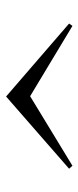

<svg xmlns="http://www.w3.org/2000/svg" viewBox="169 -806 261 640"><g transform="rotate(-90 300.0 -485.5)"><path d="M67.9 -375 58.1 -386.2 298.8 -596.2 542 -386.2 534.2 -375 299.8 -516.1Z"/></g></svg>

Font: Fin Serif Display
Style: Italic
Weight: 400
Italic angle: -12°
Designer: J. Blake Harris
Version: Version 1.006;FEAKit 1.0